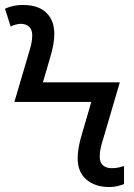

<svg xmlns="http://www.w3.org/2000/svg" viewBox="-25 -744 540 774"><path d="M415 10Q359 10 323.5 -20Q288 -50 288 -107Q288 -124 292 -149Q296 -174 306 -206L343 -333H33L91 -530Q96 -545 100.5 -564Q105 -583 105 -601Q105 -625 92 -636.5Q79 -648 59 -648Q51 -648 39 -645Q27 -642 18 -637L-5 -709Q13 -717 30.5 -720.5Q48 -724 67 -724Q129 -724 161.5 -693Q194 -662 194 -607Q194 -590 190 -565Q186 -540 176 -508L148 -412H458L391 -184Q386 -169 381.5 -150Q377 -131 377 -113Q377 -89 390 -77.5Q403 -66 425 -66Q441 -66 454 -69Q467 -72 475 -75V-2Q465 2 449.5 6Q434 10 415 10Z"/></svg>

Font: BC Sans
Style: Regular
Weight: 400
Designer: Monotype Design Team
Province of B.C.
Foundry: Monotype Imaging Inc.
Version: Version 2.000;GOOG;noto-source:20170915:90ef993387c0